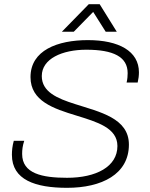

<svg xmlns="http://www.w3.org/2000/svg" viewBox="-20 -888 719 919"><path d="M276 -736H333L426 -831L486 -736H539L457 -868H405ZM301 11C467 11 597 -54 597 -196C597 -323 457 -352 339 -390C254 -417 180 -448 180 -524C180 -607 278 -650 393 -650C523 -650 591 -616 591 -538C591 -525 590 -510 586 -493H639C643 -510 645 -526 645 -542C645 -643 549 -696 401 -696C255 -696 126 -647 126 -519C126 -404 237 -368 345 -335C445 -304 542 -276 542 -189C542 -90 440 -37 301 -37C182 -37 86 -57 86 -151C86 -171 88 -190 96 -214H46C39 -189 37 -167 37 -147C37 -27 149 11 301 11Z"/></svg>

Font: Archivo Thin
Style: Italic
Weight: 100
Italic angle: -10°
Designer: Hector Gatti
Foundry: Omnibus-Type
Version: Version 2.001